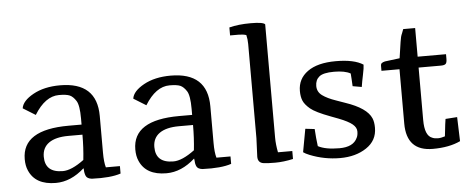

<svg xmlns="http://www.w3.org/2000/svg" viewBox="-42 -632 1801 736"><g transform="rotate(-5 858.5 -264.5)"><path d="M108.2 -95.9Q108.2 -34.7 176.5 -34.7Q210.2 -34.7 258.2 -70.4Q263.3 -116.3 263.3 -167.3H209.2Q160.2 -167.3 134.2 -149Q108.2 -130.6 108.2 -95.9ZM335.7 -91.8Q335.7 -55.1 341.8 -34.7H395.9V-6.1Q357.1 7.1 284.7 4.1Q266.3 2 261.7 -9.2Q257.1 -20.4 257.1 -32.7L256.1 -38.8Q204.1 8.2 145.9 8.2Q67.3 8.2 42.9 -49Q34.7 -67.3 34.7 -92.9Q34.7 -206.1 213.3 -206.1H263.3V-229.6Q263.3 -280.6 252 -298Q240.8 -315.3 228.1 -320.9Q215.3 -326.5 186.7 -326.5Q133.7 -326.5 91.8 -258.2L43.9 -287.8Q48 -316.3 90.3 -339.8Q132.7 -363.3 193.9 -363.3Q335.7 -363.3 335.7 -232.7Z M533.7 -95.9Q533.7 -34.7 602 -34.7Q635.7 -34.7 683.7 -70.4Q688.8 -116.3 688.8 -167.3H634.7Q585.7 -167.3 559.7 -149Q533.7 -130.6 533.7 -95.9ZM761.2 -91.8Q761.2 -55.1 767.3 -34.7H821.4V-6.1Q782.7 7.1 710.2 4.1Q691.8 2 687.2 -9.2Q682.7 -20.4 682.7 -32.7L681.6 -38.8Q629.6 8.2 571.4 8.2Q492.9 8.2 468.4 -49Q460.2 -67.3 460.2 -92.9Q460.2 -206.1 638.8 -206.1H688.8V-229.6Q688.8 -280.6 677.6 -298Q666.3 -315.3 653.6 -320.9Q640.8 -326.5 612.2 -326.5Q559.2 -326.5 517.3 -258.2L469.4 -287.8Q473.5 -316.3 515.8 -339.8Q558.2 -363.3 619.4 -363.3Q761.2 -363.3 761.2 -232.7Z M923.5 -24.5 926.5 -95.9V-458.2Q926.5 -476.5 922.4 -492.9Q910.2 -496.9 892.9 -496.9H860.2V-527.6Q894.9 -536.7 942.9 -536.7Q990.8 -536.7 998 -527.6V-91.8Q998 -65.3 1004.1 -34.7H1059.2V-4.1Q1022.4 4.1 990.3 4.1Q958.2 4.1 945.9 2Q923.5 -1 923.5 -24.5Z M1360.2 -340.8Q1360.2 -328.6 1354.6 -302.6Q1349 -276.5 1345.9 -256.1L1311.2 -262.2Q1310.2 -277.6 1309.7 -290.3Q1309.2 -303.1 1308.2 -311.2Q1286.7 -323.5 1244.9 -323.5Q1203.1 -323.5 1187.8 -310.7Q1172.4 -298 1172.4 -275Q1172.4 -252 1191.3 -238.3Q1210.2 -224.5 1242.9 -213.3L1277.6 -201Q1359.2 -173.5 1376.5 -132.7Q1382.7 -118.4 1382.7 -95.9Q1382.7 -46.9 1341.3 -19.4Q1300 8.2 1239.8 8.2Q1179.6 8.2 1123.5 -14.3Q1108.2 -20.4 1100 -26.5L1116.3 -115.3L1152 -111.2Q1154.1 -75.5 1158.2 -44.9Q1186.7 -29.6 1240.3 -29.6Q1293.9 -29.6 1309.2 -63.3Q1314.3 -72.4 1314.3 -87.8Q1314.3 -103.1 1299 -115.8Q1283.7 -128.6 1246.9 -142.9L1217.3 -154.1Q1160.2 -175.5 1140.8 -191.8Q1121.4 -208.2 1114.8 -223.5Q1108.2 -238.8 1108.2 -261.2Q1108.2 -308.2 1146.4 -335.7Q1184.7 -363.3 1255.1 -363.3Q1325.5 -363.3 1360.2 -340.8Z M1596.9 4.1Q1495.9 4.1 1495.9 -102V-311.2H1426.5V-329.6Q1426.5 -337.8 1430.6 -340.8Q1434.7 -343.9 1442.9 -345.9L1500 -353.1L1509.2 -415.3Q1512.2 -436.7 1517.3 -446.9L1523.5 -463.3H1569.4V-353.1H1678.6V-334.7Q1678.6 -320.4 1673.5 -315.8Q1668.4 -311.2 1655.1 -311.2H1569.4V-109.2Q1569.4 -49 1598 -38.8Q1607.1 -34.7 1619.4 -34.7Q1631.6 -34.7 1646.9 -39.8Q1648 -51 1649.5 -62.2Q1651 -73.5 1652 -84.7Q1653.1 -95.9 1655.1 -106.1L1700 -109.2L1703.1 -16.3Q1660.2 4.1 1596.9 4.1Z"/></g></svg>

Font: Suravaram
Style: Regular
Weight: 400
Designer: Purushoth Kumar Guthula
Foundry: SiliconAndhra, USA.
Version: Version 1.0.4; ttfautohint (v1.2.42-39fb)